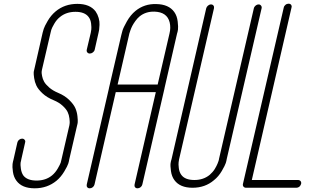

<svg xmlns="http://www.w3.org/2000/svg" viewBox="-20 -821 1747 1040"><path d="M398 -143 355 43Q354 51 350 64.5Q346 78 328 108Q310 138 286 158Q236 199 168 199Q99 199 69 158Q54 138 50 109.5Q46 81 48 67.5Q50 54 53 44L74 -49Q76 -58 83.5 -64Q91 -70 100 -70Q106 -70 110 -67Q114 -64 116 -59.5Q118 -55 116 -49L95 44V45Q93 51 91.5 60.5Q90 70 93 92Q96 114 106 129Q127 157 178 157Q228 157 262 129Q280 114 293 91.5Q306 69 309 59.5Q312 50 313 43L356 -143Q357 -148 357.5 -155Q358 -162 356 -180Q354 -198 346.5 -214Q339 -230 319.5 -248Q300 -266 271 -278Q234 -293 210 -315.5Q186 -338 177 -357.5Q168 -377 165 -398Q162 -419 162.5 -427.5Q163 -436 165 -442L211 -644Q213 -652 217 -665Q221 -678 238.5 -708Q256 -738 281 -759Q330 -800 399 -800Q467 -800 498 -759Q509 -743 514.5 -723.5Q520 -704 519 -686.5Q518 -669 517 -660Q516 -651 514 -645L493 -552Q491 -543 483 -537Q475 -531 466.5 -531Q458 -531 453 -537Q448 -543 450 -552L472 -645V-646Q473 -651 474.5 -661Q476 -671 473.5 -693Q471 -715 460 -729Q439 -757 389 -757Q339 -757 305 -729Q287 -715 274 -692.5Q261 -670 258 -660Q255 -650 254 -644L207 -442Q206 -438 205.5 -431.5Q205 -425 208 -409Q211 -393 219 -378.5Q227 -364 246.5 -347Q266 -330 295 -318Q331 -303 355 -279.5Q379 -256 388 -235.5Q397 -215 399.5 -191.5Q402 -168 401 -158.5Q400 -149 398 -143Z M871 -343V-342L751 178Q749 187 741.5 193Q734 199 725 199Q716 199 711.5 193Q707 187 709 178L824 -322H607L492 178Q490 187 482.5 193Q475 199 466 199Q457 199 452.5 193Q448 187 450 178L570 -342V-343L637 -631Q639 -640 643.5 -655.5Q648 -671 667.5 -705.5Q687 -740 714 -762Q762 -801 826 -799Q894 -798 924 -756Q939 -735 942.5 -704.5Q946 -674 944 -660.5Q942 -647 939 -639ZM617 -363H834L898 -639Q906 -671 899 -700Q885 -756 816 -758Q769 -759 736 -732Q724 -722 713.5 -707.5Q703 -693 697 -681.5Q691 -670 686.5 -657Q682 -644 680.5 -639Q679 -634 679 -632Z M1208 41Q1207 49 1203 62Q1199 75 1181.5 105Q1164 135 1139 155Q1091 196 1023 196Q955 196 925 155Q910 135 906 105.5Q902 76 904 63Q906 50 909 42L1097 -776Q1099 -784 1106.5 -790.5Q1114 -797 1123 -797Q1132 -797 1136.5 -790.5Q1141 -784 1139 -776L950 42Q949 49 947.5 58Q946 67 948.5 89Q951 111 962 126Q982 154 1033 154Q1082 154 1116 126Q1124 119 1131 111Q1138 103 1143 95Q1148 87 1152 79Q1156 71 1158.5 65Q1161 59 1163 53Q1165 47 1165.5 45Q1166 43 1166 41L1355 -776Q1356 -781 1360 -786Q1364 -791 1369.5 -794Q1375 -797 1381 -797Q1389 -797 1394 -790.5Q1399 -784 1397 -776Z M1594 154Q1603 154 1608 160Q1613 166 1611 175Q1609 181 1605.5 186Q1602 191 1596 193.5Q1590 196 1585 196H1313Q1304 196 1299 190Q1294 184 1296 175L1517 -780Q1518 -785 1520.5 -788.5Q1523 -792 1526.5 -795Q1530 -798 1534.5 -799.5Q1539 -801 1543 -801Q1549 -801 1553 -798.5Q1557 -796 1559 -791Q1561 -786 1559 -780L1344 154Z"/></svg>

Font: Soda Fountain
Style: ThinOblique
Weight: 400
Version: Version 1.0